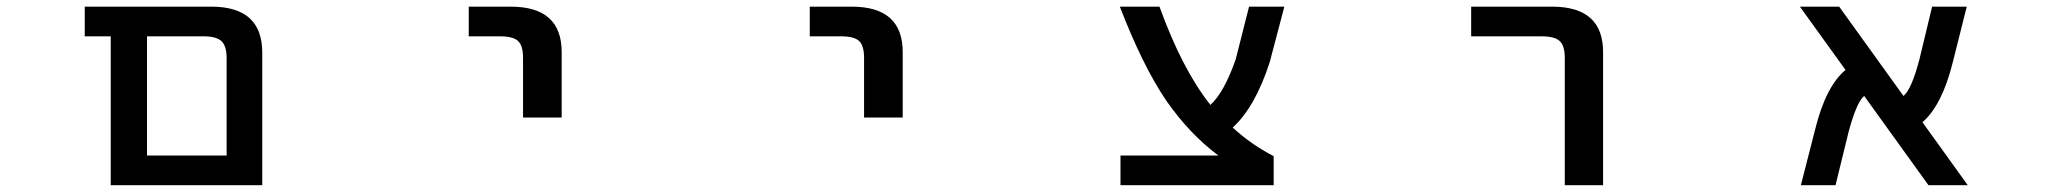

<svg xmlns="http://www.w3.org/2000/svg" viewBox="-20 -542 6040 563"><path d="M407.2 1H304.7V-435.5H228.5V-522.5H599.6Q749 -522.5 749 -387.7V1ZM644.5 -372.1Q644.5 -407.2 629.4 -421.4Q614.3 -435.5 576.2 -435.5H411.1V-85.9H644.5Z M1354.5 -435.5V-522.5H1477.5Q1627.9 -522.5 1627 -387.7V-197.3H1513.7V-372.1Q1513.7 -408.2 1499 -421.9Q1484.4 -435.5 1446.3 -435.5Z M2354.5 -435.5V-522.5H2477.5Q2627.9 -522.5 2627 -387.7V-197.3H2513.7V-372.1Q2513.7 -408.2 2499 -421.9Q2484.4 -435.5 2446.3 -435.5Z M3552.7 -85.9Q3468.8 -148.4 3400.4 -246.1Q3331.1 -347.7 3263.7 -522.5H3379.9Q3446.3 -338.9 3529.3 -234.4Q3569.3 -270.5 3603.5 -368.2L3642.6 -522.5H3746.1L3703.1 -359.4Q3660.2 -227.5 3594.7 -168Q3647.5 -119.1 3714.8 -84V1H3265.6V-85.9Z M4293.9 -435.5V-522.5H4531.2Q4681.6 -522.5 4680.7 -387.7V1H4568.4V-372.1Q4568.4 -408.2 4553.2 -421.9Q4538.1 -435.5 4500 -435.5Z M5750 1H5634.8L5446.3 -260.7Q5423.8 -242.2 5400.4 -154.3L5362.3 1H5260.7L5302.7 -163.1Q5334 -289.1 5391.6 -336.9L5257.8 -522.5H5373L5561.5 -260.7Q5585 -279.3 5608.4 -368.2L5645.5 -522.5H5747.1L5706.1 -359.4Q5674.8 -233.4 5617.2 -183.6Z"/></svg>

Font: Gen Shin Gothic Monospace Medium
Style: Regular
Weight: 500
Designer: [Source Han Sans]
Ryoko NISHIZUKA  (kana & ideographs); Paul D. Hunt (Latin, Greek & Cyrillic); Wenlong ZHANG  (bopomofo
Version: Version 1.002.20150607